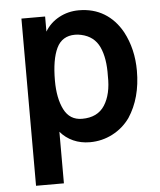

<svg xmlns="http://www.w3.org/2000/svg" viewBox="-54 -624 716 858"><g transform="rotate(-5 304.0 -194.5)"><path d="M566.7 -285.4Q566.7 -163.5 510.4 -78.1Q479.2 -34.4 431.8 -9.9Q384.4 14.6 330.2 14.6Q289.6 14.6 255.7 -0.5Q221.9 -15.6 197.9 -43.8V187.5H72.9V-562.5H179.2V-494.8Q202.1 -533.3 242.7 -555.2Q283.3 -577.1 331.2 -577.1Q395.8 -577.1 444.8 -547.4Q493.8 -517.7 525 -461.5Q566.7 -383.3 566.7 -285.4ZM435.4 -272.9Q437.5 -353.1 414.1 -403.6Q390.6 -454.2 332.3 -466.7Q318.8 -469.8 305.2 -469.8Q246.9 -469.8 222.4 -418.8Q197.9 -367.7 197.9 -272.9Q197.9 -193.8 223.4 -143.2Q249 -92.7 304.2 -92.7Q374 -92.7 405.7 -142.2Q437.5 -191.7 435.4 -272.9Z"/></g></svg>

Font: Vladivostok Bold
Style: Regular
Weight: 700
Width: 4
Designer: Michael Sharanda
Foundry: Michael Sharanda
Version: Version 1.005